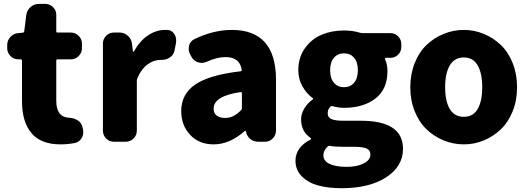

<svg xmlns="http://www.w3.org/2000/svg" viewBox="-20 -739 2756 1001"><path d="M295.9 13.7Q192.4 13.7 143.6 -45.4Q94.7 -104.5 94.7 -210.9V-422.9Q94.7 -429.7 87.9 -429.7H75.2Q51.8 -429.7 34.7 -446.8Q17.6 -463.9 17.6 -487.3V-503.9Q17.6 -528.3 34.2 -546.4Q50.8 -564.5 75.2 -566.4L97.7 -568.4Q105.5 -569.3 106.4 -576.2L117.2 -662.1Q121.1 -686.5 139.6 -702.6Q158.2 -718.8 182.6 -718.8H215.8Q239.3 -718.8 256.3 -702.1Q273.4 -685.5 273.4 -661.1V-576.2Q273.4 -569.3 280.3 -569.3H349.6Q373 -569.3 390.1 -552.2Q407.2 -535.2 407.2 -511.7V-487.3Q407.2 -463.9 390.1 -446.8Q373 -429.7 349.6 -429.7H280.3Q273.4 -429.7 273.4 -422.9V-212.9Q273.4 -127.9 340.8 -125Q365.2 -124 384.8 -111.8Q404.3 -99.6 409.2 -79.1L413.1 -63.5Q414.1 -55.7 414.1 -48.8Q414.1 -33.2 405.3 -18.6Q392.6 2.9 369.1 6.8Q333 13.7 295.9 13.7Z M574.2 0Q549.8 0 533.2 -17.1Q516.6 -34.2 516.6 -57.6V-511.7Q516.6 -535.2 533.2 -552.2Q549.8 -569.3 574.2 -569.3H603.5Q627.9 -569.3 646.5 -552.7Q665 -536.1 668 -511.7L672.9 -471.7Q672.9 -469.7 675.3 -469.7Q677.7 -469.7 678.7 -471.7Q709 -526.4 752 -554.7Q794.9 -583 838.9 -583Q845.7 -583 852.5 -583Q876 -582 889.6 -560.5Q898.4 -545.9 898.4 -528.3Q898.4 -521.5 897.5 -514.6L889.6 -474.6Q884.8 -452.1 865.2 -439.5Q846.7 -426.8 823.2 -426.8Q822.3 -426.8 821.3 -426.8Q819.3 -426.8 816.4 -426.8Q782.2 -426.8 750 -403.8Q717.8 -380.9 696.3 -332Q693.4 -325.2 693.4 -317.4V-57.6Q693.4 -34.2 676.3 -17.1Q659.2 0 635.7 0Z M1093.8 13.7Q1017.6 13.7 971.2 -36.1Q924.8 -85.9 924.8 -159.2Q924.8 -249 998.5 -298.8Q1072.3 -348.6 1233.4 -367.2Q1241.2 -368.2 1240.2 -375Q1230.5 -441.4 1155.3 -441.4Q1111.3 -441.4 1057.6 -417Q1044.9 -411.1 1031.2 -411.1Q1022.5 -411.1 1012.7 -414.1Q990.2 -420.9 978.5 -442.4L970.7 -457Q963.9 -470.7 963.9 -484.4Q963.9 -493.2 965.8 -502Q972.7 -525.4 994.1 -535.2Q1092.8 -583 1188.5 -583Q1418.9 -583 1418.9 -323.2V-57.6Q1418.9 -34.2 1401.9 -17.1Q1384.8 0 1361.3 0H1326.2Q1302.7 0 1285.2 -14.2Q1267.6 -28.3 1262.7 -50.8L1261.7 -54.7Q1260.7 -56.6 1258.8 -56.6Q1256.8 -56.6 1255.9 -55.7Q1176.8 13.7 1093.8 13.7ZM1155.3 -124Q1197.3 -124 1236.3 -164.1Q1241.2 -168.9 1241.2 -176.8V-252.9Q1241.2 -258.8 1235.4 -258.8Q1234.4 -258.8 1233.4 -258.8Q1093.8 -238.3 1093.8 -172.9Q1093.8 -148.4 1109.9 -136.2Q1126 -124 1155.3 -124Z M1759.8 242.2Q1691.4 242.2 1639.2 228Q1586.9 213.9 1553.7 180.7Q1520.5 147.5 1520.5 98.6Q1520.5 64.5 1540.5 36.1Q1560.5 7.8 1599.6 -11.7Q1601.6 -13.7 1601.6 -16.1Q1601.6 -18.6 1599.6 -19.5Q1549.8 -53.7 1549.8 -116.2Q1549.8 -145.5 1566.4 -173.3Q1583 -201.2 1610.4 -220.7Q1612.3 -222.7 1612.3 -224.6Q1612.3 -226.6 1610.4 -227.5Q1578.1 -251 1556.6 -289.1Q1535.2 -327.1 1535.2 -373Q1535.2 -439.5 1569.8 -487.8Q1604.5 -536.1 1657.2 -558.1Q1710 -580.1 1773.4 -580.1Q1818.4 -580.1 1856.4 -568.4Q1864.3 -566.4 1871.1 -566.4H2014.6Q2039.1 -566.4 2055.7 -549.3Q2072.3 -532.2 2072.3 -508.8V-495.1Q2072.3 -470.7 2055.7 -454.1Q2039.1 -437.5 2014.6 -437.5H1992.2Q1989.3 -437.5 1987.8 -435.1Q1986.3 -432.6 1987.3 -430.7Q2000 -403.3 2000 -368.2Q2000 -273.4 1937 -225.1Q1874 -176.8 1773.4 -176.8Q1745.1 -176.8 1713.9 -185.5Q1706.1 -187.5 1701.2 -181.6Q1688.5 -168 1688.5 -147.5Q1688.5 -127 1708 -118.2Q1727.5 -109.4 1772.5 -109.4H1862.3Q2081.1 -109.4 2081.1 37.1Q2081.1 127.9 1993.7 185.1Q1906.2 242.2 1759.8 242.2ZM1773.4 -284.2Q1805.7 -284.2 1825.7 -307.1Q1845.7 -330.1 1845.7 -373Q1845.7 -416 1825.7 -438.5Q1805.7 -460.9 1773.4 -460.9Q1741.2 -460.9 1721.2 -438Q1701.2 -415 1701.2 -373Q1701.2 -330.1 1721.2 -307.1Q1741.2 -284.2 1773.4 -284.2ZM1787.1 130.9Q1841.8 130.9 1876.5 112.8Q1911.1 94.7 1911.1 67.4Q1911.1 43.9 1891.1 35.2Q1871.1 26.4 1828.1 26.4H1774.4Q1724.6 26.4 1700.2 21.5Q1698.2 21.5 1697.3 21.5Q1691.4 21.5 1688.5 24.4Q1666 45.9 1666 70.3Q1666 100.6 1698.7 115.7Q1731.4 130.9 1787.1 130.9Z M2398.4 13.7Q2343.8 13.7 2293.5 -6.8Q2243.2 -27.3 2204.1 -64.5Q2165 -101.6 2142.1 -158.7Q2119.1 -215.8 2119.1 -284.2Q2119.1 -352.5 2142.1 -410.2Q2165 -467.8 2204.1 -504.9Q2243.2 -542 2293.5 -562.5Q2343.8 -583 2398.4 -583Q2452.1 -583 2502 -562.5Q2551.8 -542 2590.8 -504.9Q2629.9 -467.8 2652.8 -410.2Q2675.8 -352.5 2675.8 -284.2Q2675.8 -215.8 2652.8 -158.7Q2629.9 -101.6 2590.8 -64.5Q2551.8 -27.3 2502 -6.8Q2452.1 13.7 2398.4 13.7ZM2398.4 -129.9Q2446.3 -129.9 2470.2 -170.4Q2494.1 -210.9 2494.1 -284.2Q2494.1 -357.4 2470.2 -398.4Q2446.3 -439.5 2398.4 -439.5Q2349.6 -439.5 2325.2 -398.4Q2300.8 -357.4 2300.8 -284.2Q2300.8 -210.9 2325.2 -170.4Q2349.6 -129.9 2398.4 -129.9Z"/></svg>

Font: Gen Jyuu Gothic Heavy
Style: Bold
Weight: 900
Designer: [Source Han Sans]
Ryoko NISHIZUKA  (kana & ideographs); Paul D. Hunt (Latin, Greek & Cyrillic); Wenlong ZHANG  (bopomofo
Version: Version 1.002.20150607